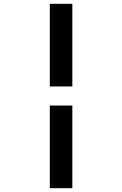

<svg xmlns="http://www.w3.org/2000/svg" viewBox="-20 -843 640 1006"><path d="M241 -390V-823H359V-390ZM241 143V-290H359V143Z"/></svg>

Font: Iosevka Plex Etoile
Style: Bold
Weight: 700
Designer: Belleve Invis
Foundry: Belleve Invis
Version: Version 25.1.1; ttfautohint (v1.8.4)